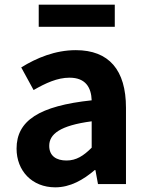

<svg xmlns="http://www.w3.org/2000/svg" viewBox="-20 -789 631 823"><path d="M217 14C281 14 337 -18 386 -60H389L400 0H520V-327C520 -489 447 -574 305 -574C217 -574 137 -541 71 -500L124 -403C176 -433 226 -456 278 -456C347 -456 371 -414 373 -359C148 -335 51 -272 51 -152C51 -57 117 14 217 14ZM265 -101C222 -101 191 -120 191 -164C191 -214 237 -251 373 -269V-156C338 -121 307 -101 265 -101ZM146 -674H472V-769H146Z"/></svg>

Font: Noto Sans Japanese Bold
Style: Bold
Weight: 700
Designer: Ryoko NISHIZUKA (kana & ideographs); Paul D. Hunt (Latin, Greek & Cyrillic); Wenlong ZHANG (bopomofo); Sandoll Communica
Foundry: Adobe Systems Incorporated
Version: Version 1.000;PS 1;hotconv 1.0.78;makeotf.lib2.5.61930